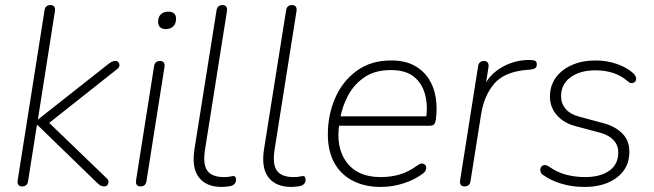

<svg xmlns="http://www.w3.org/2000/svg" viewBox="-20 -731 2585 759"><path d="M67 6Q57 6 52.5 -0.5Q48 -7 50 -19L156 -690Q159 -711 180 -711Q190 -711 194.5 -704.5Q199 -698 197 -686L130 -260H132L411 -480Q418 -485 423.5 -487.5Q429 -490 436 -490Q444 -490 448.5 -484.5Q453 -479 452 -471.5Q451 -464 442 -457L149 -225L155 -264L401 -27Q409 -20 409 -12.5Q409 -5 404.5 0.5Q400 6 392 6Q384 6 377.5 2.5Q371 -1 362 -10L128 -237H126L91 -15Q88 6 67 6Z M535 6Q525 6 520.5 -0.5Q516 -7 518 -19L589 -469Q592 -490 613 -490Q623 -490 627.5 -483.5Q632 -477 630 -465L559 -15Q556 6 535 6ZM635 -616Q621 -616 613 -623.5Q605 -631 605 -644Q605 -664 616 -674.5Q627 -685 646 -685Q660 -685 668 -678Q676 -671 676 -657Q676 -638 665 -627Q654 -616 635 -616Z M857 8Q795 8 766 -30Q737 -68 749 -143L836 -690Q839 -711 860 -711Q870 -711 874.5 -704.5Q879 -698 877 -686L791 -143Q781 -82 799.5 -56.5Q818 -31 865 -31Q881 -31 889.5 -33Q898 -35 902 -35Q907 -35 910 -32Q913 -29 913 -20Q913 -10 906.5 -3.5Q900 3 889 5Q882 6 872.5 7Q863 8 857 8Z M1132 8Q1070 8 1041 -30Q1012 -68 1024 -143L1111 -690Q1114 -711 1135 -711Q1145 -711 1149.5 -704.5Q1154 -698 1152 -686L1066 -143Q1056 -82 1074.5 -56.5Q1093 -31 1140 -31Q1156 -31 1164.5 -33Q1173 -35 1177 -35Q1182 -35 1185 -32Q1188 -29 1188 -20Q1188 -10 1181.5 -3.5Q1175 3 1164 5Q1157 6 1147.5 7Q1138 8 1132 8Z M1486 8Q1421 8 1373.5 -17Q1326 -42 1301 -88.5Q1276 -135 1276 -200Q1276 -277 1305 -343.5Q1334 -410 1390 -451Q1446 -492 1526 -492Q1580 -492 1616.5 -472.5Q1653 -453 1674.5 -420Q1696 -387 1702.5 -345Q1709 -303 1703 -259Q1701 -245 1696 -239.5Q1691 -234 1678 -234H1305L1311 -271H1683L1664 -259Q1672 -313 1660.5 -357Q1649 -401 1616.5 -427.5Q1584 -454 1525 -454Q1462 -454 1420.5 -425.5Q1379 -397 1356 -353.5Q1333 -310 1325 -264L1322 -246Q1306 -150 1349.5 -90.5Q1393 -31 1484 -31Q1526 -31 1561 -41.5Q1596 -52 1630 -77Q1639 -84 1646 -84.5Q1653 -85 1658 -81.5Q1663 -78 1664.5 -72Q1666 -66 1663 -58.5Q1660 -51 1652 -45Q1619 -20 1574.5 -6Q1530 8 1486 8Z M1816 6Q1806 6 1801.5 -0.5Q1797 -7 1799 -19L1870 -469Q1873 -490 1894 -490Q1903 -490 1908 -483.5Q1913 -477 1911 -465L1896 -370H1885Q1906 -430 1958.5 -462Q2011 -494 2072 -494Q2089 -494 2095.5 -490.5Q2102 -487 2102 -477Q2102 -467 2097 -462.5Q2092 -458 2078 -456L2066 -455Q1975 -448 1934.5 -401Q1894 -354 1882 -280L1840 -15Q1837 6 1816 6Z M2290 8Q2241 8 2198.5 -5Q2156 -18 2126 -40Q2119 -45 2117 -52Q2115 -59 2116.5 -65Q2118 -71 2123 -75Q2128 -79 2135 -78.5Q2142 -78 2151 -72Q2182 -50 2217.5 -40.5Q2253 -31 2293 -31Q2353 -31 2388.5 -56Q2424 -81 2424 -128Q2424 -158 2404.5 -178Q2385 -198 2350 -207L2253 -233Q2208 -245 2181 -276Q2154 -307 2154 -350Q2154 -392 2177 -424Q2200 -456 2241 -474Q2282 -492 2335 -492Q2379 -492 2419 -478Q2459 -464 2484 -441Q2491 -434 2493.5 -427Q2496 -420 2494 -414Q2492 -408 2487 -405Q2482 -402 2475.5 -402.5Q2469 -403 2461 -410Q2436 -432 2404 -442.5Q2372 -453 2334 -453Q2273 -453 2235.5 -425.5Q2198 -398 2198 -351Q2198 -322 2215.5 -301Q2233 -280 2269 -270L2366 -244Q2413 -231 2440.5 -203Q2468 -175 2468 -131Q2468 -67 2419 -29.5Q2370 8 2290 8Z"/></svg>

Font: Nunito Variable Extra Light
Style: Italic
Weight: 200
Italic angle: -9°
Designer: Vernon Adams
Foundry: Vernon Adams
Version: Version 3.602